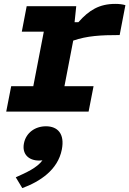

<svg xmlns="http://www.w3.org/2000/svg" viewBox="-20 -573 664 986"><path d="M371.5 -541H117L92 -410.5H205L151 -130.5H37.5L12 0H435L460.5 -130.5H311L356 -364.5C427.5 -389 497.5 -393 594.5 -393L624 -546.5C608.5 -551 592.5 -553 572 -553C490 -553 437.5 -521 382.5 -459H363ZM180.5 251.5C186.5 251.5 192 251 198 250.5C169 289.5 115.5 313 61 337.5L94.5 393C184 360 277 300.5 297.5 195C313.5 113.5 275.5 75.5 216 75.5C160 75.5 113.5 109 103 163C92 218 127 251.5 180.5 251.5Z"/></svg>

Font: Monaspace Neon ExtraBold
Style: Italic
Weight: 800
Italic angle: -11°
Designer: Riley Cran & the Lettermatic Team
Foundry: Lettermatic
Version: Version 1.200 (Monaspace Neon)